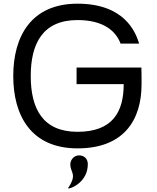

<svg xmlns="http://www.w3.org/2000/svg" viewBox="-20 -792 852 1043"><path d="M401 14C653 14 749 -140 749 -335C749 -376 749 -394 748 -425H396V-335H652C652 -183 591 -76 401 -76C212 -76 147 -202 147 -379C147 -555 212 -683 401 -683C540 -683 609 -625 635 -555H736C716 -620 655 -772 401 -772C149 -772 52 -594 52 -379C52 -164 149 14 401 14ZM349 231H356C369 231 457 195 457 100C457 70 437 52 409 52C382 52 362 77 362 100C362 149 402 152 349 231Z"/></svg>

Font: Hibana 45 SubMedium
Style: Regular
Weight: 500
Width: 6
Designer: pygmalion
Foundry: ybstudio
Version: Version 2021.007;FEAKit 1.0